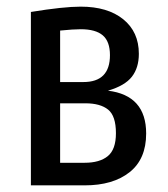

<svg xmlns="http://www.w3.org/2000/svg" viewBox="-20 -558 505 578"><path d="M420 -156Q420 -79 370 -39.5Q320 0 235 0H73V-522Q171 -538 223 -538Q304 -538 351 -500Q398 -462 398 -396Q398 -354 377 -327Q356 -300 305 -285Q420 -271 420 -156ZM161 -466V-311H231Q311 -311 311 -392Q311 -433 289.5 -451.5Q268 -470 223 -470Q201 -470 161 -466ZM329 -157Q329 -209 305.5 -228Q282 -247 237 -247H161V-68H235Q280 -68 304.5 -88Q329 -108 329 -157Z"/></svg>

Font: Fira Sans Compressed
Style: Regular
Weight: 400
Width: 1
Designer: bBox Type GmbH & Carrois Corporate GbR & Edenspiekermann AG
Foundry: bBox Type GmbH & Carrois Corporate GbR & Edenspiekermann AG
Version: Version 4.301